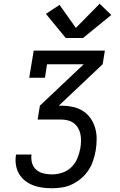

<svg xmlns="http://www.w3.org/2000/svg" viewBox="-20 -1005 640 1025"><path d="M258 0Q231 0 205.5 -3.5Q180 -7 156.5 -16Q133 -25 113.5 -40.5Q94 -56 81.5 -77.5Q69 -99 65 -124.5Q61 -150 65 -176Q66 -177 66 -178Q66 -179 66 -180H149Q149 -179 149 -178.5Q149 -178 148 -178Q145 -155 151.5 -133.5Q158 -112 174.5 -98Q191 -84 213 -79Q235 -74 258 -74Q285 -74 312.5 -83Q340 -92 361 -112.5Q382 -133 393 -160Q404 -187 409 -214Q412 -232 412.5 -251Q413 -270 409.5 -288Q406 -306 397 -321.5Q388 -337 374 -347.5Q360 -358 342 -362.5Q324 -367 305 -367H181L193 -441L427 -662H231L220 -590H136L160 -735H540L528 -662L294 -441H305Q336 -441 366 -435Q396 -429 420.5 -414Q445 -399 462 -375.5Q479 -352 487.5 -323.5Q496 -295 496 -264Q496 -233 491 -202Q486 -175 477.5 -148.5Q469 -122 453 -97.5Q437 -73 414.5 -53.5Q392 -34 366 -21.5Q340 -9 312.5 -4.5Q285 0 258 0ZM331 -802 225 -931 298 -979 385 -856 512 -985 574 -925 423 -802Z"/></svg>

Font: Iosevka Etoile Oblique
Style: Regular
Weight: 400
Italic angle: -9°
Designer: Belleve Invis
Foundry: Belleve Invis
Version: Version 15.5.2; ttfautohint (v1.8.4)